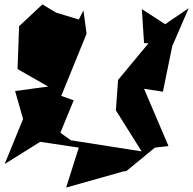

<svg xmlns="http://www.w3.org/2000/svg" viewBox="-20 -714 870 865"><path d="M171 -694 66 -596 59 -403 197 -324 48 -304 84 -178 1 25 161 -75 335 -49 278 131 537 58 549 57 678 -49 739 -56 629 -314 714 -301 756 -506 830 -677 724 -605 619 -673 629 -520 649 -519 512 -354 502 -217 618 -32 299 -82 252 -116 312 -262 256 -282 370 -562 356 -667 335 -626 233 -657Z"/></svg>

Font: Asimov Silicon
Style: Regular
Weight: 400
Designer: Google
Version: Version 2.000980; 2014